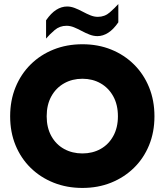

<svg xmlns="http://www.w3.org/2000/svg" viewBox="-20 -916 811 946"><path d="M386 10Q463 10 527.5 -16Q592 -42 640 -89Q688 -136 714.5 -200.5Q741 -265 741 -343Q741 -421 714.5 -486Q688 -551 640 -598.5Q592 -646 527.5 -672Q463 -698 386 -698Q309 -698 244 -672Q179 -646 131 -598.5Q83 -551 56.5 -486Q30 -421 30 -343Q30 -265 56.5 -200.5Q83 -136 131 -89Q179 -42 244 -16Q309 10 386 10ZM386 -160Q336 -160 296 -182Q256 -204 233 -245.5Q210 -287 210 -343Q210 -400 233 -441.5Q256 -483 296 -505.5Q336 -528 386 -528Q436 -528 475.5 -505.5Q515 -483 538 -441.5Q561 -400 561 -343Q561 -287 538 -245.5Q515 -204 475.5 -182Q436 -160 386 -160ZM460 -738Q487 -738 513 -754.5Q539 -771 563 -806V-896Q546 -877 521 -855Q496 -833 462 -833Q444 -833 425.5 -840.5Q407 -848 387.5 -858.5Q368 -869 348.5 -876.5Q329 -884 311 -884Q283 -884 257 -867.5Q231 -851 207 -816V-726Q224 -746 249 -767.5Q274 -789 308 -789Q326 -789 344.5 -781.5Q363 -774 382.5 -763.5Q402 -753 421.5 -745.5Q441 -738 460 -738Z"/></svg>

Font: Roundo Variable
Style: Regular
Weight: 200
Designer: Shiva Nallaperumal
Foundry: Indian Type Foundry
Version: Version 2.000